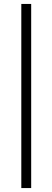

<svg xmlns="http://www.w3.org/2000/svg" viewBox="-20 -760 266 973"><path d="M88 193V-740H138V193Z"/></svg>

Font: Readex Pro ExtraLight
Style: Regular
Weight: 200
Designer: Bonnie Shaver-Troup, Thomas Jockin
Foundry: Lexend
Version: Version 1.203; ttfautohint (v1.8.3)